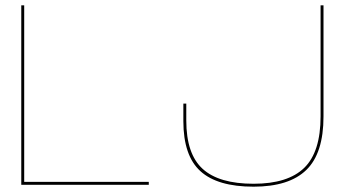

<svg xmlns="http://www.w3.org/2000/svg" viewBox="-20 -695 1361 722"><path d="M60 0H539.5V-11H71V-675H60ZM933.5 7Q1067 7 1131.8 -55.8Q1196.5 -118.5 1196.5 -257V-675H1185.5V-257.5Q1185.5 -123.5 1124 -63.8Q1062.5 -4 933.5 -4Q803.5 -4 742 -60Q680.5 -116 680.5 -242V-305.5H669.5V-239.5Q669.5 -109.5 733.8 -51.2Q798 7 933.5 7Z"/></svg>

Font: Anybody Expanded Thin
Style: Regular
Weight: 250
Width: 7
Version: Version 1.113;gftools[0.9.25]